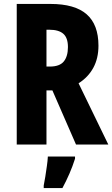

<svg xmlns="http://www.w3.org/2000/svg" viewBox="-20 -827 570 975"><path d="M236 -807Q360 -807 420 -754.5Q480 -702 480 -595Q480 -531 454 -483Q428 -435 379 -404L530 -93H366L246 -368H216V-93H65V-807ZM231 -676H216V-489H233Q283 -489 304 -515Q325 -541 325 -588Q325 -635 301.5 -655.5Q278 -676 231 -676ZM361 -21Q349 17 332.5 55Q316 93 297 128H202V115Q206 97 210 70.5Q214 44 218 16.5Q222 -11 223 -32H361Z"/></svg>

Font: Noto Sans Kannada UI ExtraCondensed ExtraBold
Style: Regular
Weight: 800
Width: 2
Designer: Jelle Bosma - Monotype Design Team
Foundry: Monotype Imaging Inc.
Version: Version 2.005; ttfautohint (v1.8.4.7-5d5b)